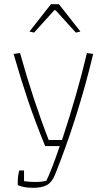

<svg xmlns="http://www.w3.org/2000/svg" viewBox="-20 -722 517 919"><path d="M121 -571 224 -702H262L365 -571L343 -566L246 -673H240L143 -566ZM65 164V146Q65 122 72 94H95V145Q119 149 149 149Q180 149 202 143Q229 87 266 -23H196Q148 -141 114.5 -240Q81 -339 45 -464L76 -468Q139 -242 213 -52H277Q352 -280 396 -468L426 -464Q390 -312 341.5 -160Q293 -8 242 117Q228 151 204 164Q180 177 139 177Q94 177 65 164Z"/></svg>

Font: Athiti ExtraLight
Style: Regular
Weight: 250
Version: Version 1.032